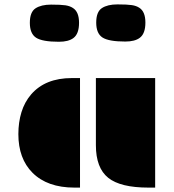

<svg xmlns="http://www.w3.org/2000/svg" viewBox="-20 -853 789 873"><path d="M416 -498H685.5V0H654.8Q527.8 0 472.2 -44.4Q416 -89.4 416 -192.9ZM63.5 -243.2Q63.5 -296.9 77.6 -343Q91.8 -389.2 121.6 -423.8Q186 -498 306.2 -498H343.8V0H318.4Q195.3 0 127.9 -67.4Q63.5 -131.8 63.5 -243.2ZM613.8 -817.4Q641.1 -799.8 641.1 -750.5Q641.1 -700.2 615.7 -681.2Q593.3 -664.1 549.8 -664.1Q474.1 -664.1 445.8 -682.6Q417.5 -701.2 417.5 -750.2Q417.5 -799.3 443.4 -816.2Q469.2 -833 513.9 -833Q558.6 -833 579.3 -829.8Q600.1 -826.7 613.8 -817.4ZM312 -816.4Q339.4 -798.8 339.4 -749.5Q339.4 -699.2 314 -680.2Q291.5 -663.1 248 -663.1Q172.4 -663.1 144 -681.6Q115.7 -700.2 115.7 -749.3Q115.7 -798.3 141.6 -815.2Q167.5 -832 212.2 -832Q256.8 -832 277.6 -828.9Q298.3 -825.7 312 -816.4Z"/></svg>

Font: Plaster
Style: Regular
Weight: 400
Designer: Eben Sorkin
Foundry: Eben Sorkin
Version: Version 1.007